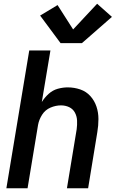

<svg xmlns="http://www.w3.org/2000/svg" viewBox="-20 -1004 617 1024"><path d="M14 0H127L183 -338Q188 -366 204.5 -392Q221 -418 249 -430Q277 -442 305 -442Q329 -442 349 -432.5Q369 -423 379.5 -403.5Q390 -384 391 -361Q392 -338 389 -315L337 0H450L499 -299Q505 -334 505 -369Q505 -404 494.5 -435.5Q484 -467 462 -491.5Q440 -516 408 -527Q376 -538 341 -538Q315 -538 288 -530.5Q261 -523 239.5 -503.5Q218 -484 203 -460L249 -735H136ZM303 -774H417L577 -914L498 -984L370 -847L287 -977L194 -921Z"/></svg>

Font: Iosevka Sparkle SmBdObl
Style: Regular
Weight: 600
Italic angle: -9°
Designer: Belleve Invis
Foundry: Belleve Invis
Version: Version 4.5.0; ttfautohint (v1.8.3)